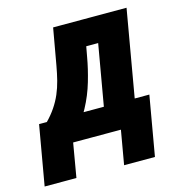

<svg xmlns="http://www.w3.org/2000/svg" viewBox="-163 -620 818 872"><g transform="rotate(-15 246.0 -184.0)"><path d="M164.6 -528.3H310.1L278.8 -357.9Q270 -306.6 252.7 -247.3Q235.4 -188 206.1 -133.8Q176.8 -79.6 132.1 -43Q87.4 -6.3 24.9 0H2L13.2 -118.7L24.9 -119.6Q50.8 -146 68.8 -172.9Q86.9 -199.7 99.4 -228.8Q111.8 -257.8 119.9 -289.6Q127.9 -321.3 134.3 -357.4ZM202.6 -528.3H509.8L418 0H272.9L343.8 -406.7H181.6ZM-10.7 -120.6H507.8L459 159.7H314L341.8 0H117.2L89.8 159.7H-59.6Z"/></g></svg>

Font: Roboto Condensed ExtraBold
Style: Italic
Weight: 800
Italic angle: -12°
Designer: Christian Robertson
Foundry: Google
Version: Version 3.008; 2023